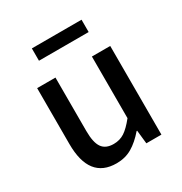

<svg xmlns="http://www.w3.org/2000/svg" viewBox="-160 -786 871 917"><g transform="rotate(-30 275.5 -327.0)"><path d="M71 0ZM71 -181V-489H172V-194Q172 -131 191.5 -103Q211 -75 255 -75Q289 -75 315 -92Q341 -109 373 -149V-489H474V0H391L383 -74H380Q344 -32 306.5 -10Q269 12 221 12Q71 12 71 -181ZM144 -666H418V-598H144Z"/></g></svg>

Font: Assistant SemiBold
Style: Regular
Weight: 600
Designer: Hebrew By Ben Nathan, Latin by Paul Hunt
Version: Version 2.001; ttfautohint (v1.6)